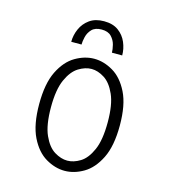

<svg xmlns="http://www.w3.org/2000/svg" viewBox="-105 -771 761 866"><g transform="rotate(15 275.0 -338.0)"><path d="M276 11Q231.5 11 188 -14.5Q144.5 -40 116.2 -97.5Q88 -155 88 -251Q88 -346.5 116.2 -403.8Q144.5 -461 188 -486.5Q231.5 -512 276 -512Q320.5 -512 364 -486.5Q407.5 -461 436 -403.8Q464.5 -346.5 464.5 -251Q464.5 -155 436 -97.5Q407.5 -40 364 -14.5Q320.5 11 276 11ZM276 -36.5Q305.5 -36.5 336 -55.2Q366.5 -74 387.2 -120.8Q408 -167.5 408 -251Q408 -333 387.2 -379.5Q366.5 -426 336 -445.2Q305.5 -464.5 276 -464.5Q246.5 -464.5 215.8 -445.5Q185 -426.5 164 -379.8Q143 -333 143 -251Q143 -167.5 164 -120.8Q185 -74 215.8 -55.2Q246.5 -36.5 276 -36.5ZM275 -687Q316 -687 342 -668Q368 -649 380.5 -619.5Q393 -590 393 -559H345Q345 -574 339.8 -595Q334.5 -616 319.2 -632Q304 -648 274 -648Q243.5 -648 228.2 -632Q213 -616 208 -595Q203 -574 203 -559H155Q155 -590 168 -619.5Q181 -649 207.5 -668Q234 -687 275 -687Z"/></g></svg>

Font: Trispace SemiCondensed ExtraLight
Style: Regular
Weight: 200
Width: 4
Designer: Tyler Finck
Foundry: Etcetera Type Company
Version: Version 1.210; ttfautohint (v1.8.3)